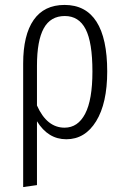

<svg xmlns="http://www.w3.org/2000/svg" viewBox="-20 -554 511 779"><path d="M415 -264Q415 -135 370 -62Q325 11 249 11Q175 11 130 -62V197L74 205V-296Q74 -412 116.5 -473Q159 -534 242 -534Q328 -534 371.5 -466Q415 -398 415 -264ZM355 -264Q355 -382 327.5 -435.5Q300 -489 243 -489Q185 -489 157.5 -439Q130 -389 130 -287V-126Q170 -36 242 -36Q296 -36 325.5 -92.5Q355 -149 355 -264Z"/></svg>

Font: Fira Sans Extra Condensed Light
Style: Regular
Weight: 300
Width: 1
Designer: Carrois Corporate & Edenspiekermann AG
Foundry: Carrois Corporate GbR & Edenspiekermann AG
Version: Version 4.203